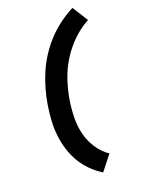

<svg xmlns="http://www.w3.org/2000/svg" viewBox="-182 -923 868 1165"><g transform="rotate(-20 252.0 -340.0)"><path d="M274 161Q235 137 202.5 104.5Q170 72 146.5 32.5Q123 -7 109 -52Q95 -97 89.5 -144.5Q84 -192 87 -241.5Q90 -291 98 -340Q106 -389 120 -438.5Q134 -488 154.5 -535.5Q175 -583 204 -628Q233 -673 269.5 -712.5Q306 -752 349.5 -784.5Q393 -817 440 -841L504 -740Q447 -709 399 -662Q351 -615 317 -559.5Q283 -504 263 -443.5Q243 -383 233 -322Q224 -266 223 -210.5Q222 -155 235 -103.5Q248 -52 277 -8Q306 36 349 66Z"/></g></svg>

Font: Iosevka Term Curly Hv Obl
Style: Regular
Weight: 900
Italic angle: -9°
Designer: Belleve Invis
Foundry: Belleve Invis
Version: Version 32.3.0